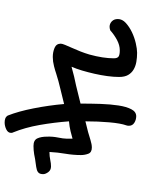

<svg xmlns="http://www.w3.org/2000/svg" viewBox="91 -732 623 845"><g transform="rotate(-90 402.5 -309.5)"><path d="M242.2 -563.5Q240.2 -566.4 240.2 -572.3Q240.2 -585.9 255.4 -593.3Q270.5 -600.6 286.1 -600.6Q295.9 -600.6 303.7 -597.7Q311.5 -594.7 316.4 -586.9Q335 -540 348.1 -473.1Q361.3 -406.2 367.2 -338.9Q396.5 -346.7 432.6 -355Q468.8 -363.3 502 -374Q512.7 -377.9 533.7 -383.3Q554.7 -388.7 574.2 -388.7Q595.7 -388.7 614.3 -380.9Q632.8 -373 632.8 -353.5Q632.8 -347.7 627.4 -334.5Q622.1 -321.3 614.3 -304.2Q606.4 -287.1 598.6 -267.1Q590.8 -247.1 585 -227.5Q568.4 -167 568.4 -120.1Q568.4 -104.5 576.2 -99.1Q584 -93.8 603.5 -93.8Q626 -93.8 648.9 -106Q671.9 -118.2 691.4 -135.7Q700.2 -138.7 707 -138.7Q720.7 -138.7 731 -128.9Q741.2 -119.1 741.2 -102.5Q741.2 -83 724.1 -67.4Q707 -51.8 683.6 -40.5Q660.2 -29.3 634.8 -23.4Q609.4 -17.6 592.8 -17.6Q571.3 -17.6 552.2 -21Q533.2 -24.4 518.6 -33.2Q503.9 -42 495.1 -57.1Q486.3 -72.3 486.3 -96.7Q486.3 -121.1 490.2 -149.4Q494.1 -177.7 500.5 -205.6Q506.8 -233.4 514.6 -259.8Q522.5 -286.1 531.2 -305.7H529.3Q508.8 -299.8 488.3 -294.9Q467.8 -290 448.2 -286.1L369.1 -266.6Q369.1 -222.7 367.7 -178.7Q366.2 -134.8 360.8 -99.6Q355.5 -64.5 344.2 -43Q333 -21.5 313.5 -21.5Q297.9 -21.5 284.7 -29.8Q271.5 -38.1 271.5 -53.7Q271.5 -61.5 273.4 -65.4Q282.2 -89.8 286.6 -139.6Q291 -189.5 291 -245.1L244.1 -233.4Q227.5 -228.5 208.5 -222.7Q189.5 -216.8 175.8 -216.8Q154.3 -216.8 148.4 -232.4Q142.6 -248 142.6 -264.6Q142.6 -298.8 148.4 -333Q154.3 -367.2 156.2 -403.3Q136.7 -403.3 121.6 -399.9Q106.4 -396.5 92.8 -396.5Q76.2 -396.5 67.4 -408.7Q58.6 -420.9 58.6 -430.7Q58.6 -443.4 63.5 -449.7Q68.4 -456.1 78.6 -459Q88.9 -461.9 106 -463.9Q123 -465.8 146.5 -470.7Q164.1 -473.6 182.6 -473.6Q208 -473.6 215.8 -457Q223.6 -440.4 223.6 -414.1Q224.6 -389.6 219.7 -365.7Q214.8 -341.8 214.8 -329.1V-301.8Q227.5 -305.7 247.6 -310.5Q267.6 -315.4 291 -317.4Q286.1 -382.8 274.9 -446.8Q263.7 -510.7 242.2 -563.5Z"/></g></svg>

Font: Gamja Flower
Style: Regular
Weight: 400
Designer: YoonDesign Inc.
Foundry: YoonDesign Inc.
Version: Version 3.00;build 20171102